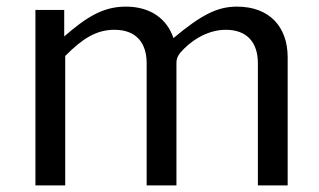

<svg xmlns="http://www.w3.org/2000/svg" viewBox="-20 -560 963 580"><path d="M87 0H177V-391C229 -443 270 -470 326 -470C390 -470 423 -432 423 -369V0H513V-370C513 -382 516 -389 524 -400C551 -432 602 -470 662 -470C726 -470 759 -432 759 -369V0H849V-387C849 -480 793 -540 696 -540C636 -540 588 -515 504 -445C484 -504 434 -540 360 -540C290 -540 240 -507 174 -450V-530H87Z"/></svg>

Font: 18Franklin
Style: Regular
Weight: 400
Designer: Pablo Impallari, Rodrigo Fuenzalida (Modified by Dan O. Williams)
Version: Version 0.025;PS 000.025;hotconv 1.0.88;makeotf.lib2.5.64775